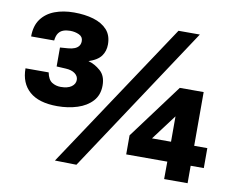

<svg xmlns="http://www.w3.org/2000/svg" viewBox="-79 -835 1155 943"><g transform="rotate(10 498.0 -363.5)"><path d="M29.5 -578Q29.5 -631 54.2 -664.8Q79 -698.5 121.5 -714.5Q164 -730.5 217.5 -730.5Q271.5 -730.5 314.5 -717.8Q357.5 -705 382.8 -677.5Q408 -650 408 -604.5Q408 -571 390 -546.5Q372 -522 328 -507.5Q360 -499 388.5 -474.2Q417 -449.5 417 -401.5Q417 -354 389 -323.2Q361 -292.5 315 -277.8Q269 -263 215 -263Q123 -263 76.2 -304Q29.5 -345 29.5 -419H145Q152 -383.5 171.5 -371.2Q191 -359 215 -359Q250 -359 268.8 -372.5Q287.5 -386 287.5 -406.5Q287.5 -425 270.8 -437.8Q254 -450.5 224.5 -452L178.5 -454.5V-549L218.5 -552Q238 -553.5 251.5 -559.2Q265 -565 271.8 -574.8Q278.5 -584.5 278.5 -598.5Q278.5 -620 258.5 -629.2Q238.5 -638.5 214 -638.5Q195 -638.5 180.2 -633.2Q165.5 -628 156.2 -615Q147 -602 144.5 -578ZM844 -731 358 4 250.5 2 737.5 -731ZM792.5 -456H911.5V-188H977V-88.5H911.5V-1.5H794.5L795 -88.5H590V-183.5ZM701 -188H796V-314.5Z"/></g></svg>

Font: Public Sans Black
Style: Regular
Weight: 900
Designer: The Public Sans Project Authors: Dan O. Williams and USWDS (Libre Franklin designed by Pablo Impallari and Rodrigo Fuenz
Version: Version 1.007